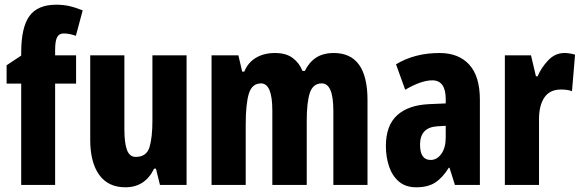

<svg xmlns="http://www.w3.org/2000/svg" viewBox="-20 -785 2469 815"><path d="M303 -430H214V0H70V-430H8V-508L70 -549V-562Q70 -669 105 -717Q140 -765 218 -765Q248 -765 273 -759.5Q298 -754 331 -741L302 -633Q288 -638 275.5 -640.5Q263 -643 250 -643Q231 -643 222.5 -627Q214 -611 214 -573V-550H303Z M772 -550V0H659L642 -69H634Q596 10 512 10Q439 10 401 -43Q363 -96 363 -191V-550H508V-237Q508 -178 519 -148.5Q530 -119 556 -119Q602 -119 614.5 -160Q627 -201 627 -274V-550Z M1397 -560Q1540 -560 1540 -360V0H1395V-315Q1395 -431 1346 -431Q1309 -431 1295.5 -391.5Q1282 -352 1282 -271V0H1136V-316Q1136 -431 1088 -431Q1050 -431 1036.5 -388Q1023 -345 1023 -255V0H878V-550H992L1008 -481H1017Q1032 -519 1066 -539.5Q1100 -560 1147 -560Q1195 -560 1223 -538.5Q1251 -517 1264 -484H1274Q1292 -521 1322 -540.5Q1352 -560 1397 -560Z M1846 -560Q1927 -560 1972 -510.5Q2017 -461 2017 -362V0H1911L1888 -73H1885Q1859 -31 1828 -10.5Q1797 10 1747 10Q1701 10 1672.5 -15Q1644 -40 1631 -80Q1618 -120 1618 -165Q1618 -252 1665.5 -295.5Q1713 -339 1802 -343L1872 -346V-364Q1872 -444 1815 -444Q1768 -444 1700 -404L1661 -512Q1740 -560 1846 -560ZM1838 -249Q1763 -245 1763 -171Q1763 -106 1808 -106Q1835 -106 1853.5 -132Q1872 -158 1872 -201V-251Z M2376 -560Q2386 -560 2396.5 -558.5Q2407 -557 2421 -553L2408 -398Q2390 -405 2361 -405Q2314 -405 2291 -371.5Q2268 -338 2268 -279V0H2123V-550H2234L2255 -461H2262Q2277 -497 2306.5 -528.5Q2336 -560 2376 -560Z"/></svg>

Font: Noto Sans Arabic ExtCond ExtBd
Style: Regular
Weight: 800
Width: 2
Designer: Monotype Design Team, Nadine Chahine, Nizar Qandah and Khaled Hosny
Foundry: Monotype Imaging Inc.
Version: Version 2.012; ttfautohint (v1.8.4.7-5d5b)